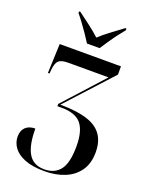

<svg xmlns="http://www.w3.org/2000/svg" viewBox="-171 -1018 868 1116"><g transform="rotate(20 263.0 -460.0)"><path d="M226 -771Q212 -794 193 -821.5Q174 -849 154.5 -875.5Q135 -902 119 -921V-931H127Q156 -909 195.5 -879.5Q235 -850 265 -822Q295 -850 334.5 -879Q374 -908 404 -931H412V-921Q396 -902 376 -875.5Q356 -849 337.5 -821.5Q319 -794 304 -771ZM247 11Q172 11 124.5 -8Q77 -27 54.5 -58Q32 -89 32 -126Q32 -163 53.5 -183.5Q75 -204 113 -204Q113 -101 143.5 -50Q174 1 242 1Q306 1 339.5 -42.5Q373 -86 373 -189Q373 -283 337 -326.5Q301 -370 216 -370H189V-384L411 -629H162Q119 -629 103 -614Q87 -599 83 -558L81 -533H71L78 -714H457V-663L202 -384Q354 -384 422 -338.5Q490 -293 490 -195Q490 -124 457.5 -78.5Q425 -33 370 -11Q315 11 247 11Z"/></g></svg>

Font: Noto Serif Display Condensed SemiBold
Style: Regular
Weight: 600
Width: 3
Designer: Monotype Design Team
Foundry: Monotype Imaging Inc.
Version: Version 2.009